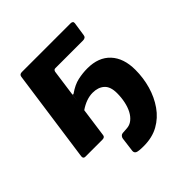

<svg xmlns="http://www.w3.org/2000/svg" viewBox="-189 -665 971 971"><g transform="rotate(-45 296.0 -179.5)"><path d="M288 171Q250 171 239.5 165.5Q229 160 230 147L240 69Q241 62 246 56Q251 50 259 49L289 47Q312 46 329.5 32Q347 18 358.5 -4Q370 -26 376 -54.5Q382 -83 382 -114Q382 -161 358.5 -182Q335 -203 296 -203Q273 -203 249.5 -194.5Q226 -186 203 -170L218 -272Q217 -267 219.5 -266.5Q222 -266 225 -268Q262 -294 296 -301.5Q330 -309 364 -309Q444 -309 487.5 -262Q531 -215 531 -132Q531 -74 515.5 -20Q500 34 469.5 77.5Q439 121 394 146Q349 171 288 171ZM41 0Q26 0 28 -17L98 -515Q100 -530 117 -530H465Q473 -530 477.5 -526.5Q482 -523 481 -515L470 -441Q468 -424 448 -424H250Q240 -424 237 -412L182 -15Q181 0 163 0Z"/></g></svg>

Font: Libre Franklin
Style: Bold Italic
Weight: 700
Italic angle: -8°
Designer: Pablo Impallari, Rodrigo Fuenzalida, Nhung Nguyen
Foundry: Impallari Type
Version: Version 3.000